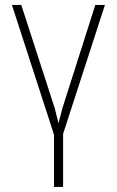

<svg xmlns="http://www.w3.org/2000/svg" viewBox="-20 -548 468 771"><path d="M233.4 -39.1V202.6H196.8V-39.1ZM230.5 -113.3 362.8 -528.3H401.4L230 0H201.2ZM65.4 -528.3 199.7 -113.8 228 0H199.2L27.8 -528.3Z"/></svg>

Font: Roboto Condensed ExtraLight
Style: Regular
Weight: 250
Designer: Christian Robertson
Foundry: Google
Version: Version 3.008; 2023